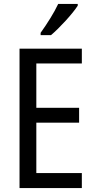

<svg xmlns="http://www.w3.org/2000/svg" viewBox="-20 -963 488 983"><path d="M378 -934V-943H278C257 -898 223 -844 188 -795V-783H241C284 -819 353 -894 378 -934ZM399 0V-77H166V-335H385V-411H166V-638H399V-714H80V0Z"/></svg>

Font: Noto Sans Gurmukhi UI Condensed
Style: Regular
Weight: 400
Width: 3
Designer: Jelle Bosma - Monotype Design Team
Foundry: Monotype Imaging Inc.
Version: Version 2.004